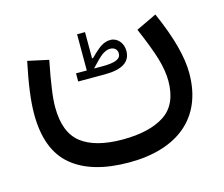

<svg xmlns="http://www.w3.org/2000/svg" viewBox="-85 -463 933 798"><g transform="rotate(-15 381.0 -64.5)"><path d="M260.3 -193.8V-158.7H375C449.7 -158.7 486.8 -182.6 486.8 -230.5C486.8 -264.2 463.4 -291 434.1 -291C419.9 -291 407.2 -287.1 395 -279.8C382.8 -272.5 366.2 -257.8 345.2 -236.8H340.8V-349.6H306.6V-193.8ZM337.9 -193.8C359.9 -217.8 376.5 -234.4 388.7 -243.2C400.9 -251.5 412.1 -255.9 423.3 -255.9C441.4 -255.9 453.6 -245.1 453.6 -228C453.6 -204.1 429.7 -193.8 375 -193.8ZM553.7 -302.7C578.6 -244.6 596.7 -197.3 607.4 -161.6C617.7 -125.5 623 -93.3 623 -65.4C623 2.4 601.6 50.3 558.6 79.1C515.1 107.9 454.6 122.1 377 122.1C298.8 122.1 239.7 106.4 200.2 75.7C160.2 44.9 140.1 -7.3 140.1 -80.1C140.1 -101.1 142.1 -126.5 146.5 -156.2C150.4 -186 157.2 -226.1 167.5 -276.9L77.6 -296.4C57.6 -200.7 48.3 -131.3 48.3 -75.2C48.3 27.8 76.7 103 133.8 150.4C190.9 197.8 272.5 221.2 379.4 221.2C582 221.2 715.3 123 715.3 -72.8C715.3 -143.1 692.4 -231 642.1 -344.7Z"/></g></svg>

Font: Estedad Medium
Style: Regular
Weight: 500
Designer: Amin Abedi
Version: Version 7.3